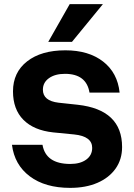

<svg xmlns="http://www.w3.org/2000/svg" viewBox="-20 -903 650 931"><path d="M479 -883 329 -700H214L318 -883ZM340 -251 238 -261Q144 -271 93.5 -322Q43 -373 43 -460Q43 -552 111.5 -605.5Q180 -659 297 -659Q410 -659 480 -604.5Q550 -550 560 -454H414Q399 -545 295 -545Q247 -545 217.5 -524Q188 -503 188 -468Q188 -414 264 -405L357 -395Q572 -371 572 -190Q572 -130 540.5 -85.5Q509 -41 452.5 -16.5Q396 8 320 8Q199 8 124.5 -48Q50 -104 38 -201H186Q202 -108 321 -108Q369 -108 398 -129Q427 -150 427 -186Q427 -242 340 -251Z"/></svg>

Font: Overused Grotesk
Style: Bold
Weight: 700
Version: Version 0.003